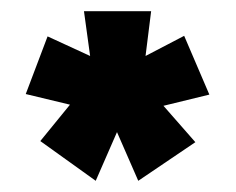

<svg xmlns="http://www.w3.org/2000/svg" viewBox="-20 -720 422 343"><path d="M65 -655 26 -552 105 -533 52 -468 151 -397 189 -484 227 -397 329 -466 272 -531 354 -551 309 -656 240 -620 250 -700H130L141 -620Z"/></svg>

Font: Advent Pro Black
Style: Regular
Weight: 900
Version: Version 3.000